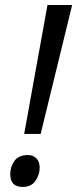

<svg xmlns="http://www.w3.org/2000/svg" viewBox="-20 -734 309 768"><path d="M76.7 -198.2 169.9 -713.9H268.6L142.6 -198.2ZM70.8 13.7Q21 13.7 21 -37.1Q21 -66.9 37.8 -90.3Q54.7 -113.8 91.3 -113.8Q112.8 -113.8 125.7 -100.6Q138.7 -87.4 138.7 -63Q138.7 -35.6 122.1 -11Q105.5 13.7 70.8 13.7Z"/></svg>

Font: Open Sans
Style: Italic
Weight: 400
Italic angle: -12°
Designer: Monotype Design Team
Foundry: Monotype Imaging Inc.
Version: Version 3.000; ttfautohint (v1.8.4)